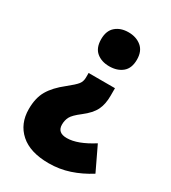

<svg xmlns="http://www.w3.org/2000/svg" viewBox="-181 -656 818 921"><g transform="rotate(30 228.5 -196.0)"><path d="M333 -299H187V-274Q187 -252 175 -236.5Q163 -221 124 -190Q73 -150 49 -109Q25 -68 25 -6Q25 75 79.5 123.5Q134 172 237 172Q296 172 350.5 154Q405 136 457 103L394 -29Q311 24 252 24Q200 24 200 -21Q200 -45 210 -64Q220 -83 258 -112Q301 -145 317 -177.5Q333 -210 333 -257ZM356 -470Q356 -517 327.5 -540.5Q299 -564 256 -564Q213 -564 185.5 -540.5Q158 -517 158 -470Q158 -422 185.5 -399Q213 -376 256 -376Q300 -376 328 -399Q356 -422 356 -470Z"/></g></svg>

Font: Noto Sans Display SemiCondensed Black
Style: Regular
Weight: 900
Width: 4
Designer: Monotype Design Team
Foundry: Monotype Imaging Inc.
Version: Version 1.900